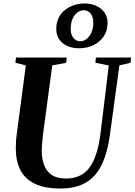

<svg xmlns="http://www.w3.org/2000/svg" viewBox="-20 -1074 774 1104"><path d="M666.5 -698 613 -306Q602.5 -226.5 581.8 -167.2Q561 -108 527.2 -68.8Q493.5 -29.5 444.5 -9.8Q395.5 10 328.5 10Q237 10 180.2 -17.5Q123.5 -45 97.2 -96.5Q71 -148 71 -219Q71 -237 71.8 -256.5Q72.5 -276 75.5 -296.5L128.5 -698L68.5 -713L72 -743H364L360.5 -713L280.5 -698L227.5 -302.5Q224.5 -275 222.2 -250Q220 -225 220 -203.5Q220.5 -160 233.8 -124.5Q247 -89 277.2 -68.2Q307.5 -47.5 359 -47.5Q419 -47.5 459.5 -76.2Q500 -105 524.2 -164.5Q548.5 -224 559 -315L605.5 -697.5L528.5 -713L531.5 -743H733.5L730.5 -713ZM436 -796.5Q375.5 -796.5 339.5 -826.8Q303.5 -857 303.5 -908Q303.5 -944 317 -971.2Q330.5 -998.5 353.8 -1016.8Q377 -1035 406 -1044.5Q435 -1054 466 -1054Q504.5 -1054 534.2 -1040Q564 -1026 581.2 -1001Q598.5 -976 598.5 -943Q598.5 -897.5 576.2 -864.8Q554 -832 517 -814.2Q480 -796.5 436 -796.5ZM441.5 -837Q463 -837 480 -851.5Q497 -866 506.8 -890Q516.5 -914 516.5 -941.5Q516.5 -978.5 500.8 -996.8Q485 -1015 461.5 -1015Q442 -1015 424.8 -1002.2Q407.5 -989.5 397 -965.2Q386.5 -941 386.5 -906.5Q386.5 -875.5 401.8 -856.2Q417 -837 441.5 -837Z"/></svg>

Font: Merriweather 96pt
Style: Bold Italic
Weight: 700
Italic angle: -7.8°
Version: Version 2.101